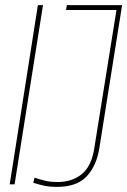

<svg xmlns="http://www.w3.org/2000/svg" viewBox="-20 -720 497 750"><path d="M18 0 128 -700H148L37 0ZM110 -6 115 -26Q133 -20 154 -14.5Q175 -9 205 -9Q261 -9 299 -39.5Q337 -70 348 -139L435 -681H238L241 -700H457L368 -141Q357 -72 318.5 -31Q280 10 203 10Q172 10 150.5 5Q129 0 110 -6Z"/></svg>

Font: Georama SemiCondensed Thin
Style: Italic
Weight: 100
Width: 4
Italic angle: -9°
Designer: Jean-Baptiste Levee
Foundry: Production Type
Version: Version 1.000